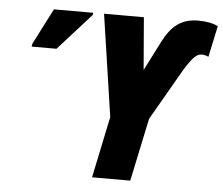

<svg xmlns="http://www.w3.org/2000/svg" viewBox="-51 -778 972 836"><g transform="rotate(5 434.5 -360.0)"><path d="M381 0H548L606 -275L736 -501C774 -561 789 -574 812 -574C821 -574 831 -571 840 -567L869 -703C849 -714 816 -720 784 -720C710 -720 666 -687 628 -611L564 -485L545 -714H371L437 -268ZM69 -544H178L322 -704L324 -714H152L72 -558Z"/></g></svg>

Font: Noto Sans ExtraCondensed Black
Style: Italic
Weight: 900
Width: 2
Italic angle: -12°
Designer: Monotype Design Team
Foundry: Monotype Imaging Inc.
Version: Version 2.013